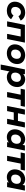

<svg xmlns="http://www.w3.org/2000/svg" viewBox="2490 -3076 780 5801"><g transform="rotate(90 2880.5 -176.0)"><path d="M305 8C415 8 509 -40 561 -121L447 -193C415 -143 368 -121 314 -121C234 -121 189 -168 189 -241C189 -345 257 -417 349 -417C404 -417 446 -394 469 -344L602 -410C560 -497 474 -546 359 -546C167 -546 31 -412 31 -233C31 -88 139 8 305 8Z M733 -538 625 0H781L861 -410H1084L1004 0H1160L1268 -538Z M1592 8C1781 8 1916 -126 1916 -305C1916 -451 1810 -546 1645 -546C1456 -546 1320 -412 1320 -233C1320 -88 1427 8 1592 8ZM1601 -121C1523 -121 1478 -167 1478 -240C1478 -345 1544 -417 1636 -417C1714 -417 1758 -371 1758 -298C1758 -193 1692 -121 1601 -121Z M2379 -546C2313 -546 2257 -524 2214 -485L2224 -538H2077L1930 194H2086L2140 -72C2175 -17 2236 8 2314 8C2481 8 2611 -124 2611 -305C2611 -458 2504 -546 2379 -546ZM2296 -121C2218 -121 2174 -167 2174 -240C2174 -345 2239 -417 2331 -417C2409 -417 2454 -371 2454 -298C2454 -193 2388 -121 2296 -121Z M3206 -538H2687L2661 -410H2841L2761 0H2917L2997 -410H3180Z M3181 0H3337L3377 -201H3610L3570 0H3726L3833 -538H3678L3636 -328H3402L3444 -538H3289Z M4373 -538 4359 -466C4324 -521 4263 -546 4185 -546C4018 -546 3887 -414 3887 -233C3887 -80 3995 8 4120 8C4186 8 4242 -14 4285 -53L4274 0H4422L4529 -538ZM4168 -121C4090 -121 4045 -167 4045 -240C4045 -345 4111 -417 4203 -417C4281 -417 4325 -371 4325 -298C4325 -193 4259 -121 4168 -121Z M5132 -538H4613L4587 -410H4767L4687 0H4843L4923 -410H5106Z M5583 -538 5569 -466C5534 -521 5473 -546 5395 -546C5228 -546 5097 -414 5097 -233C5097 -80 5205 8 5330 8C5396 8 5452 -14 5495 -53L5484 0H5632L5739 -538ZM5378 -121C5300 -121 5255 -167 5255 -240C5255 -345 5321 -417 5413 -417C5491 -417 5535 -371 5535 -298C5535 -193 5469 -121 5378 -121Z"/></g></svg>

Font: AWKNG-Font
Style: Bold Italic
Weight: 700
Italic angle: -11.3°
Designer: Awakening Church
Foundry: Awakening Church
Version: Version 1.700;PS 001.700;hotconv 1.0.88;makeotf.lib2.5.64775